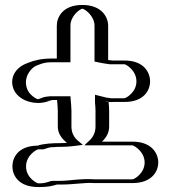

<svg xmlns="http://www.w3.org/2000/svg" viewBox="-20 -692 687 774"><path d="M134 62H142C165 62 180 59 197 53C199 53 201 53 203 52H224C270 52 316 43 361 46H514C559 46 598 7 598 -38C598 -83 559 -121 514 -121H374C391 -138 400 -158 400 -182V-246C400 -257 399 -267 398 -278V-284C401 -283 404 -283 407 -283C417 -281 427 -280 437 -281H482C527 -281 565 -320 565 -365C565 -410 527 -448 482 -448H430C422 -450 406 -451 396 -453V-588C396 -633 357 -672 312 -672C267 -672 229 -633 229 -588V-456H187C157 -456 134 -451 112 -442L102 -438C68 -424 35 -380 56 -329C70 -295 114 -262 165 -283L175 -287C178 -289 181 -289 187 -289H230C231 -277 233 -259 233 -245V-182C233 -155 243 -134 264 -117C259 -116 255 -116 250 -116C240 -115 231 -115 224 -115C214 -115 205 -115 197 -114C173 -114 161 -112 142 -105H134C88 -105 50 -66 50 -21C50 24 88 62 134 62ZM197 -99H198C206 -100 214 -100 224 -100C236 -100 254 -100 266 -102L300 -107L273 -129C256 -143 248 -160 248 -182V-245C248 -260 246 -278 245 -290L244 -304H187C177 -304 167 -300 159 -297C117 -280 81 -307 70 -335C53 -377 80 -413 108 -424L118 -428C138 -436 159 -441 187 -441H244V-588C244 -625 276 -657 312 -657C348 -657 381 -624 381 -588V-441L393 -438C405 -435 422 -434 429 -433H482C519 -433 550 -401 550 -364C550 -327 519 -296 482 -296H436C427 -295 417 -296 408 -298H407C405 -298 403 -299 402 -299L383 -303V-277C384 -267 385 -256 385 -246V-182C385 -162 379 -146 364 -132L337 -106H514C551 -106 583 -74 583 -37C583 0 551 31 514 31H362C314 28 268 37 224 37H201C200 37 198 38 197 38H195C178 44 164 47 142 47H134C96 47 65 16 65 -21C65 -58 97 -90 134 -90H145C163 -97 173 -99 197 -99ZM195 38H197C198 38 200 37 201 37H224C268 37 314 28 362 31H514C551 31 583 0 583 -37C583 -74 551 -106 514 -106H337L364 -132C379 -146 385 -162 385 -182V-246C385 -256 384 -267 383 -277V-303L402 -299C403 -299 405 -298 407 -298H408C417 -296 427 -295 436 -296H482C519 -296 550 -327 550 -364C550 -401 519 -433 482 -433H429C422 -434 405 -435 393 -438L381 -441V-588C381 -624 348 -657 312 -657C276 -657 244 -625 244 -588V-441H187C159 -441 138 -436 118 -428L108 -424C80 -413 53 -377 70 -335C81 -307 117 -280 159 -297C167 -300 177 -304 187 -304H244L245 -290C246 -278 248 -260 248 -245V-182C248 -160 256 -143 273 -129L300 -107L266 -102C254 -100 236 -100 224 -100C214 -100 206 -100 198 -99H197C173 -99 163 -97 145 -90H134C97 -90 65 -58 65 -21C65 16 96 47 134 47H142C164 47 178 44 195 38ZM264 -117C243 -134 233 -156 233 -182V-245C233 -259 231 -277 230 -289H187C181 -289 173 -286 165 -283C114 -262 70 -295 56 -329C35 -380 68 -424 102 -438L112 -442C134 -451 157 -456 187 -456H229V-588C229 -633 267 -672 312 -672C357 -672 396 -633 396 -588V-453C406 -451 421 -450 430 -448H482C527 -448 565 -410 565 -365C565 -320 527 -281 482 -281H437C426 -280 409 -281 398 -284V-278C399 -269 400 -256 400 -246V-182C400 -158 391 -138 374 -121H514C559 -121 598 -83 598 -38C598 7 559 46 514 46H361C315 43 271 52 224 52H203C203 52 202 53 197 53C181 58 165 62 142 62H134C88 62 50 24 50 -21C50 -66 88 -105 134 -105H142C159 -111 173 -114 197 -114C204 -115 214 -115 224 -115C235 -115 253 -115 264 -117ZM197 -99H200C207 -100 214 -100 224 -100C241 -100 260 -101 275 -103L314 -108L295 -124C278 -138 268 -157 268 -182V-245C268 -259 266 -278 265 -290L264 -304H187C179 -304 158 -302 150 -298C146 -297 136 -292 133 -292C126 -293 99 -309 90 -332C71 -380 106 -419 126 -427L136 -431C153 -438 168 -441 187 -441H264V-588C264 -628 301 -655 312 -657C323 -655 361 -628 361 -588V-444L380 -440C403 -435 412 -435 422 -433H482C489 -432 530 -408 530 -364C530 -320 489 -297 482 -296H434C428 -295 421 -297 415 -298H411L363 -310V-278C364 -268 365 -257 365 -246V-182C365 -160 357 -141 342 -127L320 -106H514C521 -105 563 -81 563 -37C563 7 521 31 514 31H364C305 27 259 37 224 37H191L188 38H185C170 43 158 47 142 47H134C130 47 85 26 85 -21C85 -67 129 -90 134 -90H155C171 -95 179 -99 197 -99ZM359 46H514C593 46 618 -2 618 -37C618 -72 593 -121 514 -121H391C409 -138 420 -157 420 -182V-246C420 -256 419 -267 418 -277V-281C427 -280 435 -281 439 -281H482C561 -281 585 -329 585 -364C585 -399 561 -448 482 -448H435C427 -449 421 -449 416 -450V-588C416 -622 391 -672 312 -672C233 -672 209 -623 209 -588V-456H187C149 -456 118 -449 94 -439L84 -435C42 -418 17 -377 35 -332C47 -303 81 -279 129 -277C155 -276 173 -283 191 -289H210C211 -277 213 -259 213 -245V-182C213 -154 228 -134 250 -116C242 -116 230 -115 224 -115C190 -115 156 -113 132 -105C52 -104 30 -56 30 -21C30 14 54 62 134 62H142C170 62 191 58 209 52H224C282 52 322 43 359 46Z"/></svg>

Font: Blanket
Style: Black
Weight: 900
Foundry: Cannot Into Space Fonts
Version: Version 0.9